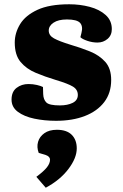

<svg xmlns="http://www.w3.org/2000/svg" viewBox="-20 -551 573 898"><path d="M260 -58Q296 -58 320 -70Q344 -82 344 -107Q344 -132 321 -146Q298 -160 241 -177Q191 -192 147 -210.5Q103 -229 76 -261.5Q49 -294 49 -352Q49 -397 74 -438Q99 -479 155 -505Q211 -531 304 -531Q354 -531 399.5 -519Q445 -507 474 -481Q503 -455 503 -415Q503 -386 483 -369Q463 -352 436 -352Q412 -352 388.5 -360Q365 -368 356 -377L361 -397Q369 -428 354.5 -444Q340 -460 293 -460Q253 -460 230.5 -445Q208 -430 208 -408Q208 -385 232.5 -371.5Q257 -358 309 -342Q357 -328 400.5 -310.5Q444 -293 472 -262Q500 -231 500 -177Q500 -116 467.5 -73.5Q435 -31 377 -8.5Q319 14 242 14Q188 14 140.5 4Q93 -6 63.5 -28Q34 -50 34 -85Q34 -122 57.5 -140Q81 -158 113 -158Q134 -158 153 -153.5Q172 -149 181 -144L182 -111Q183 -85 197 -71.5Q211 -58 260 -58ZM194 327 150 276Q185 250 199.5 231.5Q214 213 214 196Q214 181 194 174L161 164Q151 137 158 112.5Q165 88 187.5 72Q210 56 246 56Q292 56 315.5 79.5Q339 103 339 143Q339 188 300 239.5Q261 291 194 327Z"/></svg>

Font: Literata 12pt ExtraBold
Style: Italic
Weight: 800
Italic angle: -2°
Designer: Latin by Veronika Burian and Jose Scaglione. Greek by Irene Vlachou. Cyrillic by Vera Evstafieva
Foundry: TypeTogether
Version: Version 3.002